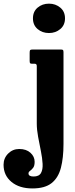

<svg xmlns="http://www.w3.org/2000/svg" viewBox="-140 -798 419 1078"><path d="M45 -695Q45 -733 71.2 -755.2Q97.5 -777.5 135 -777.5Q172 -777.5 198.5 -755.2Q225 -733 225 -695Q225 -657 198.5 -634.8Q172 -612.5 135 -612.5Q97.5 -612.5 71.2 -634.8Q45 -657 45 -695ZM55.5 -440H42.5Q32 -440 29.2 -442.8Q26.5 -445.5 26.5 -456.5V-501.5Q26.5 -514 29.5 -517Q32.5 -520 44.5 -520H201.5Q211 -520 213.8 -517Q216.5 -514 216.5 -504.5V10.5Q216.5 88 202 144Q187.5 200 149.8 230Q112 260 42 260Q-31.5 260 -75.8 223.2Q-120 186.5 -120 127Q-120 90 -94.2 64.2Q-68.5 38.5 -32 38.5Q7.5 38.5 31 59.8Q54.5 81 54.5 110.5Q54.5 133.5 45.8 144.5Q37 155.5 28.5 161.5Q20 167.5 20 175.5Q20 193 48.5 193Q79 193 90 173.5Q101 154 99.2 121.8Q97.5 89.5 89.5 50Q81.5 10.5 74 -29.8Q66.5 -70 66.5 -104.5V-427Q66.5 -440 55.5 -440Z"/></svg>

Font: Besley* Condensed
Style: Bold
Weight: 700
Width: 3
Designer: Owen Earl
Foundry: indestructible type*
Version: Version 3.000; ttfautohint (v1.8.3)